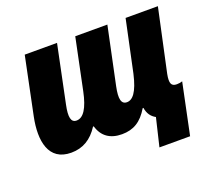

<svg xmlns="http://www.w3.org/2000/svg" viewBox="-118 -706 1103 1000"><g transform="rotate(-20 433.5 -206.0)"><path d="M604 141H774L833 -142C825 -139 815 -137 802 -137C772 -137 763 -154 773 -205L848 -553H669L608 -266C586 -169 557 -138 526 -138C495 -138 487 -168 501 -235L568 -553H390L331 -269C313 -182 285 -138 247 -138C216 -138 209 -169 223 -235L289 -553H110L44 -234C18 -107 38 10 164 10C229 10 278 -20 316 -79H320C337 -20 380 10 445 10C509 10 554 -17 592 -81H596C601 -48 617 -27 641 -14Z"/></g></svg>

Font: Noto Sans SemiCondensed Black
Style: Italic
Weight: 900
Width: 4
Italic angle: -12°
Designer: Monotype Design Team
Foundry: Monotype Imaging Inc.
Version: Version 2.013